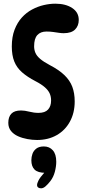

<svg xmlns="http://www.w3.org/2000/svg" viewBox="-20 -756 472 1041"><path d="M181 3Q156 3 128.5 -2Q101 -7 77.5 -17.5Q54 -28 39.5 -46Q25 -64 25 -90Q25 -122 41.5 -139.5Q58 -157 94 -157Q114 -157 139 -150.5Q164 -144 189 -144Q224 -144 240.5 -162Q257 -180 257 -211Q257 -232 249.5 -249Q242 -266 223.5 -282.5Q205 -299 172 -316Q128 -339 99.5 -364Q71 -389 57.5 -422.5Q44 -456 44 -504Q44 -556 59 -595Q74 -634 98.5 -661Q123 -688 154 -704.5Q185 -721 217.5 -728.5Q250 -736 280 -736Q336 -736 371.5 -712.5Q407 -689 407 -648Q407 -616 387 -596Q367 -576 325 -576Q314 -576 300 -578Q286 -580 269 -582.5Q252 -585 232 -585Q200 -585 182.5 -566Q165 -547 165 -505Q165 -486 172 -469.5Q179 -453 197.5 -437Q216 -421 250 -403Q300 -377 329.5 -348.5Q359 -320 372 -285.5Q385 -251 385 -206Q385 -144 359 -96.5Q333 -49 287 -23Q241 3 181 3ZM227 181Q185 181 167.5 163.5Q150 146 150 113Q150 95 156 78Q162 61 177 49.5Q192 38 218 38Q248 38 266.5 59Q285 80 285 121Q285 146 277.5 175Q270 204 253 226Q238 245 226 255Q214 265 203 265Q193 265 187 260.5Q181 256 181 247Q181 238 189 222Q197 206 222 178Z"/></svg>

Font: DynaPuff Condensed
Style: Regular
Weight: 400
Width: 3
Designer: Toshi Omagari, Jennifer Daniel
Foundry: Google Fonts
Version: Version 2.000